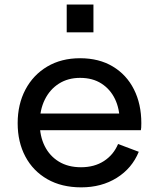

<svg xmlns="http://www.w3.org/2000/svg" viewBox="-20 -796 679 826"><path d="M329.5 10Q245 10 183.5 -25.2Q122 -60.5 89 -122.8Q56 -185 56 -266Q56 -347.5 89.5 -410.8Q123 -474 183.5 -509.8Q244 -545.5 324.5 -545.5Q406 -545.5 465.2 -510Q524.5 -474.5 556.2 -411.5Q588 -348.5 588 -266Q588 -254 587.5 -247.2Q587 -240.5 586 -236H493Q494 -243.5 494.5 -252.2Q495 -261 495 -273Q495 -327.5 474.8 -369.8Q454.5 -412 416.5 -436.5Q378.5 -461 324.5 -461Q272.5 -461 233.5 -436.2Q194.5 -411.5 172.8 -367.5Q151 -323.5 151 -266Q151 -210.5 172.2 -167.8Q193.5 -125 233.2 -100.8Q273 -76.5 328.5 -76.5Q386 -76.5 427.2 -103.2Q468.5 -130 488 -176.5L577 -143Q548 -72 482.5 -31Q417 10 329.5 10ZM115.5 -236V-307.5H558L586 -236ZM267 -776.5H382V-657H267Z"/></svg>

Font: Hepta Slab ExtraLight Medium
Style: Regular
Weight: 500
Version: Version 1.100